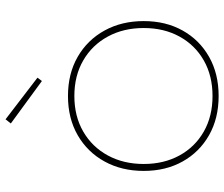

<svg xmlns="http://www.w3.org/2000/svg" viewBox="-78 -722 808 692"><g transform="rotate(-90 326.0 -376.0)"><path d="M242 -760 392 -645 380 -629 227 -741ZM326 8Q245.5 8 184.8 -26.5Q124 -61 90 -121.8Q56 -182.5 56 -262Q56 -341.5 90 -403.2Q124 -465 184.8 -500Q245.5 -535 326 -535Q406.5 -535 467.2 -500Q528 -465 562 -403.2Q596 -341.5 596 -262Q596 -182.5 562 -121.8Q528 -61 467.2 -26.5Q406.5 8 326 8ZM326 -14Q399 -14 454.2 -45.5Q509.5 -77 540.2 -133Q571 -189 571 -262Q571 -335 540.2 -391.5Q509.5 -448 454.2 -480Q399 -512 326 -512Q253 -512 197.8 -480Q142.5 -448 111.8 -391.5Q81 -335 81 -262Q81 -189 111.8 -133Q142.5 -77 197.8 -45.5Q253 -14 326 -14Z"/></g></svg>

Font: Hepta Slab ExtraLight ExtraLight
Style: Regular
Weight: 250
Version: Version 1.102